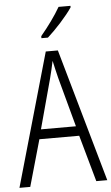

<svg xmlns="http://www.w3.org/2000/svg" viewBox="-62 -987 596 1028"><g transform="rotate(-5 236.0 -473.5)"><path d="M357 -939V-947H293C266 -900 228 -848 187 -799V-788H222C265 -826 328 -895 357 -939ZM413 0H472L269 -715H204L0 0H58L129 -250H343ZM258 -568 330 -302H142L214 -568C222 -600 230 -631 236 -662C242 -632 251 -598 258 -568Z"/></g></svg>

Font: Noto Sans Myanmar Condensed Light
Style: Regular
Weight: 300
Width: 3
Designer: Monotype Design Team
Foundry: Monotype Imaging Inc.
Version: Version 2.107